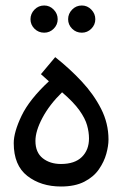

<svg xmlns="http://www.w3.org/2000/svg" viewBox="-20 -679 445 699"><path d="M202 0Q129 0 79.5 -38.5Q30 -77 30 -158Q30 -198 58.5 -257.5Q87 -317 158 -383L129 -409L181 -471Q233 -430 277 -383Q321 -336 348 -283Q375 -230 375 -171Q375 -148 367 -119Q359 -90 340 -62.5Q321 -35 287 -17.5Q253 0 202 0ZM202 -82Q252 -82 278 -107.5Q304 -133 304 -175Q304 -198 297 -223Q290 -248 269 -277.5Q248 -307 206 -343Q160 -298 134.5 -250Q109 -202 109 -166Q109 -124 135.5 -103Q162 -82 202 -82ZM278 -560Q257 -560 242.5 -574.5Q228 -589 228 -609Q228 -629 242.5 -644Q257 -659 278 -659Q298 -659 312.5 -644Q327 -629 327 -609Q327 -589 312.5 -574.5Q298 -560 278 -560ZM141 -560Q120 -560 105.5 -574.5Q91 -589 91 -609Q91 -629 105.5 -644Q120 -659 141 -659Q161 -659 175.5 -644Q190 -629 190 -609Q190 -589 175.5 -574.5Q161 -560 141 -560Z"/></svg>

Font: Noto Sans Living
Style: Regular
Weight: 400
Designer: Monotype Design Team
Foundry: Monotype Imaging Inc.
Version: Version 2.013; ttfautohint (v1.8.4.7-5d5b)